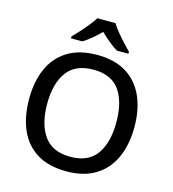

<svg xmlns="http://www.w3.org/2000/svg" viewBox="-134 -1144 1053 1171"><g transform="rotate(15 392.5 -558.5)"><path d="M725 -451Q725 -341 688 -258Q651 -175 577 -129Q503 -83 393 -83Q280 -83 206 -129Q132 -175 96 -258Q60 -341 60 -452Q60 -562 96.5 -644Q133 -726 207 -772Q281 -818 394 -818Q504 -818 577.5 -772.5Q651 -727 688 -644.5Q725 -562 725 -451ZM174 -451Q174 -323 227 -249Q280 -175 393 -175Q507 -175 559 -249Q611 -323 611 -451Q611 -579 559.5 -652Q508 -725 394 -725Q280 -725 227 -652Q174 -579 174 -451ZM449 -1034Q462 -1012 484.5 -984.5Q507 -957 531.5 -930.5Q556 -904 574 -886V-874H501Q475 -890 446.5 -913Q418 -936 391 -963Q337 -908 283 -874H211V-886Q230 -905 253.5 -931Q277 -957 299 -984.5Q321 -1012 335 -1034Z"/></g></svg>

Font: Noto Sans Telugu UI Medium
Style: Regular
Weight: 500
Designer: Jelle Bosma - Monotype Design Team
Foundry: Monotype Imaging Inc.
Version: Version 2.005; ttfautohint (v1.8.4.7-5d5b)